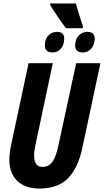

<svg xmlns="http://www.w3.org/2000/svg" viewBox="-20 -1079 600 1109"><path d="M458 -916 459 -928Q444 -971 434.5 -1003Q425 -1035 418 -1059H270V-1051Q283 -1027 312.5 -984Q342 -941 361 -916ZM527 -856Q527 -895 485 -895Q454 -895 434 -873Q414 -851 414 -817Q414 -776 460 -776Q488 -776 507.5 -799Q527 -822 527 -856ZM351 -856Q351 -895 310 -895Q278 -895 258.5 -873Q239 -851 239 -817Q239 -776 284 -776Q313 -776 332 -798.5Q351 -821 351 -856ZM455 -222 560 -714H420L318 -242Q304 -174 283 -144.5Q262 -115 226 -115Q177 -115 177 -180Q177 -209 184 -238L285 -714H145L44 -241Q34 -191 34 -156Q34 -78 80 -34Q126 10 207 10Q316 10 373.5 -50Q431 -110 455 -222Z"/></svg>

Font: Noto Sans UI Condensed ExtraBold
Style: Italic
Weight: 800
Width: 3
Designer: Monotype Design Team
Foundry: Monotype Imaging Inc.
Version: 1.001